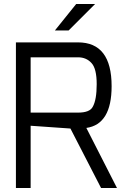

<svg xmlns="http://www.w3.org/2000/svg" viewBox="-20 -945 633 965"><path d="M256 -792 363 -925H458L325 -792ZM60 0V-732H372Q541 -732 541 -512Q541 -320 414 -302L568 0H488L334 -299L134 -313V0ZM134 -379H372Q431 -379 446 -408Q466 -443 466 -522Q466 -600 440 -628Q414 -657 372 -657H134Z"/></svg>

Font: Mina
Style: Regular
Weight: 400
Version: Version 1.000